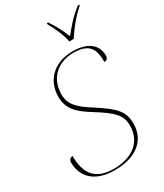

<svg xmlns="http://www.w3.org/2000/svg" viewBox="-239 -1034 972 1135"><g transform="rotate(-30 247.0 -467.0)"><path d="M342 -784H372C402 -831 443 -886 501 -936V-944H493C432 -897 394 -849 361 -809C340 -859 323 -895 289 -944H281V-936C304 -897 335 -828 342 -784ZM195 10C339 10 428 -58 428 -174C428 -257 392 -296 266 -377C192 -424 145 -464 145 -534C145 -660 238 -714 328 -714C443 -714 461 -657 461 -575C477 -575 488 -585 488 -605C488 -660 452 -724 328 -724C199 -724 122 -640 122 -534C122 -446 173 -403 252 -354C373 -279 404 -242 404 -174C404 -63 320 0 195 0C71 0 20 -65 20 -188C4 -187 -7 -177 -7 -158C-7 -64 56 10 195 10Z"/></g></svg>

Font: Noto Serif Display Thin
Style: Italic
Weight: 100
Italic angle: -12°
Designer: Monotype Design Team
Foundry: Monotype Imaging Inc.
Version: Version 2.009